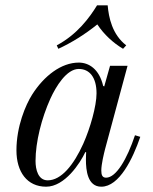

<svg xmlns="http://www.w3.org/2000/svg" viewBox="-20 -692 576 724"><path d="M194 -521 200 -508C248 -530 300 -562 347 -600C372 -562 407 -530 444 -508L456 -521C403 -562 390 -626 386 -672H346C318 -626 271 -562 194 -521ZM42 -125C42 -44 82 12 154 12C224 12 282 -76 302 -119L305 -117C305 -117 304 -110 304 -90C304 -50 310 12 362 12C430 12 481 -94 509 -176L489 -182C459 -92 418 -22 380 -22C366 -22 362 -32 362 -49C362 -73 372 -113 376 -129L461 -444H395L373 -366L369 -368C354 -432 315 -456 277 -456C211 -456 146 -406 101 -335C77 -297 42 -216 42 -125ZM114 -85C114 -157 137 -247 170 -320C191 -366 231 -432 277 -432C318 -432 344 -400 344 -340C344 -292 320 -208 294 -150C258 -70 211 -12 160 -12C124 -12 114 -52 114 -85Z"/></svg>

Font: Old Standard
Style: Italic
Weight: 400
Italic angle: -15.2°
Designer: Alexey Kryukov <alexios@thessalonica.org.ru>
Version: Version 2.0